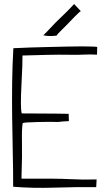

<svg xmlns="http://www.w3.org/2000/svg" viewBox="-20 -927 521 948"><path d="M87 -45 86 -46Q90 -165 88.5 -227.5Q87 -290 92 -319Q97 -323 165 -324.5Q233 -326 250.5 -325Q268 -324 274 -325.5Q280 -327 321 -329Q320 -326 320 -335.5Q320 -345 319 -364V-365Q288 -366 257 -366Q226 -366 88 -367L87 -368Q80 -395 86 -509Q92 -623 91 -652L92 -653H95Q236 -657 269 -657Q302 -657 335 -656.5Q368 -656 397.5 -657.5Q427 -659 459 -657L460 -695Q460 -696 440 -697Q420 -698 387 -698Q354 -698 311 -697Q268 -696 222 -695Q176 -694 130.5 -692.5Q85 -691 46 -689Q41 -603 40 -518Q39 -433 40 -348Q41 -263 43 -177.5Q45 -92 45 -5Q142 3 247.5 -0.5Q353 -4 455 -3L457 -39V-41Q389 -39 325 -42.5Q261 -46 87 -45ZM259 -751Q231 -748 216 -749.5Q201 -751 194 -753Q211 -769 233.5 -793.5Q256 -818 277 -837.5Q298 -857 316 -875.5Q334 -894 346 -907L380 -871Q378 -875 351.5 -847.5Q325 -820 308 -802.5Q291 -785 277.5 -772Q264 -759 259 -751Z"/></svg>

Font: Londrina Solid Thin
Style: Regular
Weight: 250
Designer: Marcelo Magalhaes
Foundry: Marcelo Magalhães
Version: Version 1.002